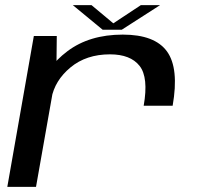

<svg xmlns="http://www.w3.org/2000/svg" viewBox="-20 -729 782 749"><path d="M540.5 -316.5H653.5Q679 -462.5 631.5 -528.2Q584 -594 459 -594Q329 -594 243 -529.2Q157 -464.5 142.5 -381.5L180.5 -344.5Q193.5 -415 255 -466Q316.5 -517 409 -517Q489 -517 524.5 -472Q560 -427 540.5 -316.5ZM8.5 0H120.5L200 -450L201.5 -588.5H112ZM380.5 -613H455L604.5 -709H529.5L422 -638L337 -709H264Z"/></svg>

Font: Anybody Expanded
Style: Italic
Weight: 400
Width: 7
Italic angle: -10°
Version: Version 1.113;gftools[0.9.25]